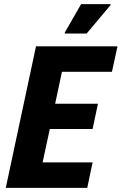

<svg xmlns="http://www.w3.org/2000/svg" viewBox="-20 -913 591 933"><path d="M8 0 155 -688H551L524 -564H281L248 -409H456L430 -286H222L187 -124H430L404 0ZM295 -750V-755L374 -893H517V-888L401 -750Z"/></svg>

Font: Saira SemiCondensed
Style: Bold Italic
Weight: 700
Width: 4
Italic angle: -12°
Designer: Hector Gatti with collaboration of the Omnibus-Type team
Foundry: Omnibus-Type
Version: Version 1.101